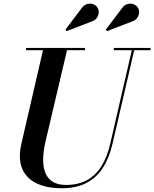

<svg xmlns="http://www.w3.org/2000/svg" viewBox="-20 -1011 840 1046"><path d="M316 14.5Q234.5 14.5 178.5 -12.5Q122.5 -39.5 100.2 -93.8Q78 -148 97 -230L217 -750H348L228 -240Q217 -193 215.2 -150.5Q213.5 -108 225 -74.8Q236.5 -41.5 264.5 -22.5Q292.5 -3.5 340 -3.5Q404.5 -3.5 452.2 -28.8Q500 -54 532 -104.5Q564 -155 581 -230L701 -750H714L593.5 -230Q575.5 -151.5 540.5 -97Q505.5 -42.5 450.2 -14Q395 14.5 316 14.5ZM122 -737.5V-750H443V-737.5ZM600 -737.5V-750H800V-737.5ZM563 -841.5 556.5 -849.5 645.5 -967.5Q655.5 -981 667.8 -986.5Q680 -992 692.5 -991.2Q705 -990.5 715 -984.8Q725 -979 730.5 -970.5Q739 -957.5 737.8 -941.5Q736.5 -925.5 726.5 -912.2Q716.5 -899 698.5 -893.5ZM343 -841.5 336.5 -849.5 425.5 -967.5Q435.5 -981 447.8 -986.5Q460 -992 472.5 -991.2Q485 -990.5 495 -984.8Q505 -979 510.5 -970.5Q519 -957.5 517.8 -941.5Q516.5 -925.5 506.5 -912.2Q496.5 -899 478.5 -893.5Z"/></svg>

Font: Bodoni Moda 18pt SemiBold
Style: Italic
Weight: 600
Italic angle: -13°
Designer: Owen Earl
Foundry: indestructible type
Version: Version 2.005